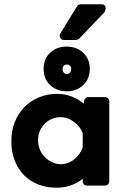

<svg xmlns="http://www.w3.org/2000/svg" viewBox="-20 -868 627 898"><path d="M471 -414Q479 -414 485 -408Q491 -402 491 -394V-20Q491 -12 485 -6Q479 0 471 0H386Q378 0 372.5 -6Q367 -12 367 -20V-32Q344 -13 313 -1.5Q282 10 242 10Q198 10 159.5 -5Q121 -20 93 -48Q65 -76 49 -116.5Q33 -157 33 -207Q33 -257 49.5 -298Q66 -339 95 -368Q124 -397 163 -413Q202 -429 246 -429Q284 -429 316.5 -416Q349 -403 372 -383Q372 -387 372.5 -389Q373 -391 373 -395Q373 -401 379 -407.5Q385 -414 393 -414ZM367 -245Q356 -275 326.5 -297.5Q297 -320 263 -320Q242 -320 223 -312Q204 -304 189.5 -289.5Q175 -275 166.5 -255.5Q158 -236 158 -212Q158 -189 166.5 -168.5Q175 -148 190 -133Q205 -118 224.5 -109Q244 -100 265 -100Q300 -100 328.5 -124Q357 -148 367 -180ZM292 -650Q339 -650 369.5 -621Q400 -592 400 -546Q400 -500 369.5 -470.5Q339 -441 292 -441Q245 -441 214.5 -470Q184 -499 184 -546Q184 -593 214.5 -621.5Q245 -650 292 -650ZM292 -522Q301 -522 307 -528Q313 -534 313 -544Q313 -555 307 -560.5Q301 -566 292 -566Q284 -566 278.5 -560.5Q273 -555 273 -544Q273 -534 278.5 -528Q284 -522 292 -522ZM350 -687Q348 -685 342.5 -683Q337 -681 335 -681H278Q268 -681 262 -691.5Q256 -702 263 -713L340 -838V-837Q342 -843 347.5 -845.5Q353 -848 358 -848H456Q471 -848 473.5 -834Q476 -820 467 -809Z"/></svg>

Font: Stadtwerke
Style: Bold
Weight: 700
Designer: Santiago Orozco
Foundry: Typemade
Version: Version 1.003